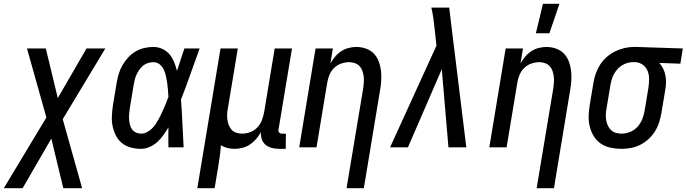

<svg xmlns="http://www.w3.org/2000/svg" viewBox="-68 -775 3612 1010"><path d="M51 215H-48L176 -157L74 -520H173L236 -259L387 -520H486L262 -148L364 215H265L202 -46Z M674 8Q646 8 620 1Q594 -6 574 -22Q554 -38 542 -61.5Q530 -85 524.5 -111Q519 -137 520.5 -165Q522 -193 526 -221L546 -341Q550 -364 557 -387.5Q564 -411 576.5 -432.5Q589 -454 606.5 -473Q624 -492 645.5 -504.5Q667 -517 691 -522.5Q715 -528 739 -528Q764 -528 786.5 -517.5Q809 -507 824 -489Q839 -471 848 -448.5Q857 -426 863 -402Q873 -432 882.5 -461.5Q892 -491 902 -520H982Q958 -453 934 -385.5Q910 -318 884 -251Q889 -188 891.5 -125.5Q894 -63 898 0H818Q817 -26 817.5 -52.5Q818 -79 818 -105Q806 -85 792 -65Q778 -45 760 -28.5Q742 -12 719.5 -2Q697 8 674 8ZM675 -72Q690 -72 704.5 -79.5Q719 -87 730.5 -98Q742 -109 751 -122.5Q760 -136 767.5 -150Q775 -164 781.5 -178Q788 -192 794.5 -206.5Q801 -221 806.5 -235.5Q812 -250 818 -265Q817 -284 815.5 -302.5Q814 -321 811.5 -339Q809 -357 805 -375Q801 -393 793.5 -409Q786 -425 772 -436.5Q758 -448 739 -448Q725 -448 710.5 -443.5Q696 -439 684.5 -429.5Q673 -420 664.5 -407.5Q656 -395 650 -382Q644 -369 640.5 -355Q637 -341 635 -327L615 -207Q613 -193 611.5 -178Q610 -163 611 -148.5Q612 -134 615 -120.5Q618 -107 626 -95.5Q634 -84 647 -78Q660 -72 675 -72Z M970 215 1092 -520H1183L1131 -207Q1128 -192 1127 -176.5Q1126 -161 1128 -146Q1130 -131 1135.5 -117Q1141 -103 1150.5 -92.5Q1160 -82 1175 -77Q1190 -72 1205 -72Q1226 -72 1247 -79.5Q1268 -87 1284 -103Q1300 -119 1308.5 -140Q1317 -161 1321 -182L1377 -520H1468L1397 -93Q1396 -89 1397 -85Q1398 -81 1400.5 -78Q1403 -75 1407 -73.5Q1411 -72 1416 -72H1436L1435 8H1402Q1382 8 1363 3.5Q1344 -1 1330 -12.5Q1316 -24 1309.5 -42Q1303 -60 1305 -80Q1294 -61 1279.5 -44Q1265 -27 1247 -15Q1229 -3 1208 2.5Q1187 8 1167 8Q1147 8 1128.5 3.5Q1110 -1 1094 -11Q1092 19 1088 48.5Q1084 78 1079 107L1061 215Z M1755 215 1843 -313Q1845 -328 1846 -343.5Q1847 -359 1845 -374Q1843 -389 1838 -403Q1833 -417 1823 -427.5Q1813 -438 1798.5 -443Q1784 -448 1769 -448Q1748 -448 1726.5 -440.5Q1705 -433 1689 -417Q1673 -401 1664.5 -380Q1656 -359 1653 -338L1597 0H1506L1592 -520H1683L1670 -441Q1680 -459 1694 -476Q1708 -493 1726 -505Q1744 -517 1765 -522.5Q1786 -528 1806 -528Q1832 -528 1856.5 -519.5Q1881 -511 1898 -493.5Q1915 -476 1924 -452.5Q1933 -429 1936 -404Q1939 -379 1937.5 -352.5Q1936 -326 1931 -299L1846 215Z M1984 0 2228 -535 2219 -617Q2216 -647 2212 -676.5Q2208 -706 2201 -735H2295L2304 -660L2385 0H2291L2256 -411L2078 0Z M2755 215 2843 -313Q2845 -328 2846 -343.5Q2847 -359 2845 -374Q2843 -389 2838 -403Q2833 -417 2823 -427.5Q2813 -438 2798.5 -443Q2784 -448 2769 -448Q2748 -448 2726.5 -440.5Q2705 -433 2689 -417Q2673 -401 2664.5 -380Q2656 -359 2653 -338L2597 0H2506L2592 -520H2683L2670 -441Q2680 -459 2694 -476Q2708 -493 2726 -505Q2744 -517 2765 -522.5Q2786 -528 2806 -528Q2832 -528 2856.5 -519.5Q2881 -511 2898 -493.5Q2915 -476 2924 -452.5Q2933 -429 2936 -404Q2939 -379 2937.5 -352.5Q2936 -326 2931 -299L2846 215ZM2751 -600 2788 -755H2875L2822 -600Z M3201 8Q3172 8 3144 2Q3116 -4 3093.5 -19Q3071 -34 3056.5 -57Q3042 -80 3035 -107Q3028 -134 3028.5 -162.5Q3029 -191 3034 -221L3054 -341Q3058 -365 3066.5 -389Q3075 -413 3089 -435Q3103 -457 3123.5 -475Q3144 -493 3167.5 -504.5Q3191 -516 3216 -522Q3241 -528 3265 -528H3281L3524 -520L3511 -440L3400 -444Q3413 -430 3421 -413Q3429 -396 3432.5 -377.5Q3436 -359 3435.5 -339Q3435 -319 3431 -299L3411 -179Q3407 -155 3399 -130.5Q3391 -106 3377 -83.5Q3363 -61 3343 -43Q3323 -25 3299.5 -13Q3276 -1 3250.5 3.5Q3225 8 3201 8ZM3201 -72Q3224 -72 3246.5 -81Q3269 -90 3285.5 -108Q3302 -126 3310.5 -148Q3319 -170 3323 -193L3343 -313Q3346 -335 3346.5 -357.5Q3347 -380 3339.5 -400Q3332 -420 3315 -433Q3298 -446 3276 -448H3261Q3239 -448 3217 -438Q3195 -428 3179.5 -410.5Q3164 -393 3155 -371Q3146 -349 3143 -327L3123 -207Q3120 -192 3119 -176Q3118 -160 3120.5 -144.5Q3123 -129 3129 -115.5Q3135 -102 3145.5 -91.5Q3156 -81 3171 -76.5Q3186 -72 3201 -72Z"/></svg>

Font: Iosevka Medium
Style: Italic
Weight: 500
Italic angle: -9°
Monospace: yes
Designer: Belleve Invis
Foundry: Belleve Invis
Version: Version 32.5.0; ttfautohint (v1.8.4)